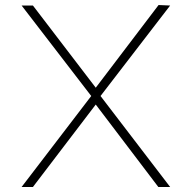

<svg xmlns="http://www.w3.org/2000/svg" viewBox="-20 -744 763 764"><path d="M380 -362 657 0H610L361 -328L111 0H66L343 -362L66 -722H111L361 -395L611 -724L657 -722Z"/></svg>

Font: SUIT Variable
Style: Regular
Weight: 400
Designer: Sunn Youn; Korean Glyphs from Source Han Sans (Sandoll Communications; Soo-young Jang, Joo-yeon Kang)
Foundry: Sunn
Version: Version 1.150;FEAKit 1.0